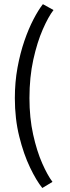

<svg xmlns="http://www.w3.org/2000/svg" viewBox="-20 -718 342 940"><path d="M187.2 202.4Q158.2 167 127.1 102.1Q95.9 37.3 74.3 -49.6Q52.7 -136.5 52.7 -237.5Q52.7 -315.5 65.6 -386.4Q78.6 -457.3 99.2 -517.3Q119.9 -577.4 143.9 -623.4Q167.9 -669.4 190 -697.6L242 -668.9Q216.9 -636.6 189.5 -574.2Q162.1 -511.8 143.1 -426Q124.2 -340.2 124.2 -237.5Q124.2 -141.1 142.2 -59.7Q160.3 21.8 186.6 81.4Q212.9 140.9 236.9 172.3Z"/></svg>

Font: League Spartan Extralight
Style: Regular
Weight: 200
Foundry: The League of Moveable Type
Version: Version 2.300; ttfautohint (v1.8.3)